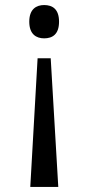

<svg xmlns="http://www.w3.org/2000/svg" viewBox="-20 -561 351 761"><path d="M155 -541C124 -541 96 -525 96 -475C96 -425 124 -409 155 -409C188 -409 214 -425 214 -475C214 -525 188 -541 155 -541ZM181 -330H129L100 180H211Z"/></svg>

Font: Noto Serif Ethiopic SmCn
Style: Regular
Weight: 400
Width: 4
Designer: Monotype Design Team
Foundry: Monotype Imaging Inc.
Version: Version 2.102